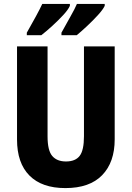

<svg xmlns="http://www.w3.org/2000/svg" viewBox="-20 -951 672 981"><path d="M566 -239Q566 -122 502 -56Q438 10 314 10Q194 10 130.5 -54Q67 -118 67 -238V-714H223V-254Q223 -182 247 -154Q271 -126 317 -126Q365 -126 387 -154.5Q409 -183 409 -255V-714H566ZM515 -921Q506 -902 480.5 -874Q455 -846 425 -818Q395 -790 372 -771H294V-784Q318 -828 340.5 -867.5Q363 -907 373 -931H515ZM337 -921Q328 -901 303 -874Q278 -847 248 -819.5Q218 -792 191 -771H117V-784Q142 -828 163.5 -867.5Q185 -907 196 -931H337Z"/></svg>

Font: Noto Sans Sinhala Condensed ExtraBold
Style: Regular
Weight: 800
Width: 3
Designer: Jelle Bosma - Monotype Design Team
Foundry: Monotype Imaging Inc.
Version: Version 2.006; ttfautohint (v1.8.4.7-5d5b)